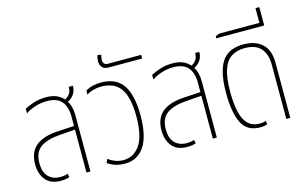

<svg xmlns="http://www.w3.org/2000/svg" viewBox="-90 -964 1929 1212"><g transform="rotate(-15 874.5 -358.5)"><path d="M176 9Q109 9 77 -31.5Q45 -72 45 -133Q45 -213 94 -253Q143 -293 240 -298L345 -304V-366Q345 -430 315 -465Q285 -500 220 -500Q181 -500 145.5 -489Q110 -478 79 -458V-488Q101 -500 138 -512.5Q175 -525 221 -525Q261 -525 288.5 -513Q316 -501 334 -480Q353 -489 365 -506Q377 -523 377 -551H404Q404 -519 388.5 -496.5Q373 -474 347 -461Q371 -426 371 -369V0H345V-280L248 -273Q160 -267 116.5 -235.5Q73 -204 73 -133Q73 -74 102 -44.5Q131 -15 180 -15Q206 -15 228 -23L233 0Q224 4 209 6.5Q194 9 176 9Z M598 9Q566 9 538 1.5Q510 -6 483 -25L494 -49Q514 -34 538.5 -24.5Q563 -15 592 -15Q659 -15 700 -74Q741 -133 741 -260Q741 -385 701 -442.5Q661 -500 573 -500Q549 -500 523.5 -493Q498 -486 478 -473V-499Q500 -513 526.5 -519Q553 -525 579 -525Q679 -525 723.5 -458.5Q768 -392 768 -260Q768 -124 722.5 -57.5Q677 9 598 9Z M652 -604Q623 -604 610 -619.5Q597 -635 597 -657Q597 -680 604 -698L628 -694Q626 -688 624 -678.5Q622 -669 622 -661Q622 -628 654 -628H871V-604Z M1002 9Q935 9 903 -31.5Q871 -72 871 -133Q871 -213 920 -253Q969 -293 1066 -298L1171 -304V-366Q1171 -430 1141 -465Q1111 -500 1046 -500Q1007 -500 971.5 -489Q936 -478 905 -458V-488Q927 -500 964 -512.5Q1001 -525 1047 -525Q1087 -525 1114.5 -513Q1142 -501 1160 -480Q1179 -489 1191 -506Q1203 -523 1203 -551H1230Q1230 -519 1214.5 -496.5Q1199 -474 1173 -461Q1197 -426 1197 -369V0H1171V-280L1074 -273Q986 -267 942.5 -235.5Q899 -204 899 -133Q899 -74 928 -44.5Q957 -15 1006 -15Q1032 -15 1054 -23L1059 0Q1050 4 1035 6.5Q1020 9 1002 9Z M1480 9Q1394 9 1360 -59.5Q1326 -128 1326 -255Q1326 -338 1340 -391Q1354 -444 1379 -473Q1404 -502 1437.5 -513.5Q1471 -525 1509 -525Q1588 -525 1632.5 -484Q1677 -443 1677 -360V0H1651V-357Q1651 -423 1617.5 -461.5Q1584 -500 1511 -500Q1464 -500 1428 -479Q1392 -458 1372.5 -405Q1353 -352 1353 -254Q1353 -185 1364 -131Q1375 -77 1403.5 -46Q1432 -15 1485 -15Q1507 -15 1522 -22L1526 1Q1517 5 1505 7Q1493 9 1480 9Z M1356 -606V-620L1382 -630H1644V-726H1669V-606Z"/></g></svg>

Font: Noto Sans Thai UI Cond Thin
Style: Regular
Weight: 100
Width: 3
Designer: Monotype Design Team
Foundry: Monotype Imaging Inc.
Version: Version 2.000